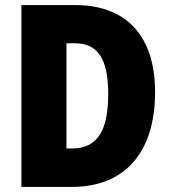

<svg xmlns="http://www.w3.org/2000/svg" viewBox="-20 -734 671 754"><path d="M589 -372C589 -593 476 -714 276 -714H64V0H263C466 0 589 -131 589 -372ZM405 -365C405 -219 361 -151 263 -151H241V-564H274C362 -564 405 -506 405 -365Z"/></svg>

Font: Noto Sans Sinhala Condensed Black
Style: Regular
Weight: 900
Width: 3
Designer: Jelle Bosma - Monotype Design Team
Foundry: Monotype Imaging Inc.
Version: Version 2.006